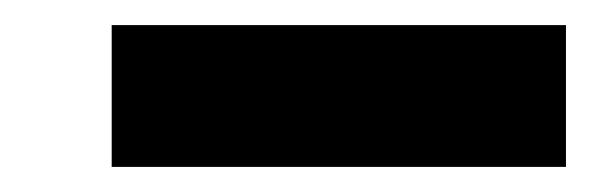

<svg xmlns="http://www.w3.org/2000/svg" viewBox="-20 -763 471 153"><path d="M69 -630V-743H431V-630Z"/></svg>

Font: Lexend Tera ExtraBold
Style: Regular
Weight: 800
Designer: Bonnie Shaver-Troup, Thomas Jockin
Foundry: Lexend
Version: Version 1.007